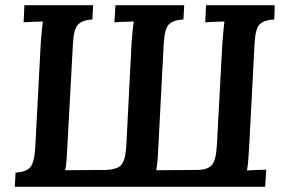

<svg xmlns="http://www.w3.org/2000/svg" viewBox="-20 -720 1109 740"><path d="M37 0 40 -55Q82 -57 97.5 -76.5Q113 -96 116 -154L137 -553Q139 -578 141 -601Q143 -624 145 -637Q128 -637 106 -636Q84 -635 71 -634L74 -700H339L336 -645Q298 -643 281 -625.5Q264 -608 261 -550L239 -144Q238 -122 236.5 -102Q235 -82 231 -64L392 -65Q419 -67 434.5 -74.5Q450 -82 457.5 -102.5Q465 -123 467 -162L487 -553Q489 -578 491 -601Q493 -624 496 -637Q479 -637 456.5 -636Q434 -635 421 -634L425 -700H690L687 -645Q648 -643 631 -626Q614 -609 611 -550L590 -149Q589 -123 587 -100Q585 -77 582 -64L742 -65Q782 -66 797.5 -85Q813 -104 816 -162L837 -553Q839 -578 841 -601Q843 -624 845 -637Q828 -637 806 -636Q784 -635 771 -634L774 -700H1039L1037 -645Q997 -643 980.5 -626Q964 -609 961 -550L940 -149Q937 -92 932 -63Q949 -64 971 -65Q993 -66 1006 -66L1002 0Z"/></svg>

Font: Lora SemiBold
Style: Italic
Weight: 600
Italic angle: -3°
Designer: Olga Karpushina, Alexei Vanyashin (Cyrillic)
Foundry: Cyreal
Version: Version 3.011; ttfautohint (v1.8.4.7-5d5b)